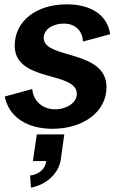

<svg xmlns="http://www.w3.org/2000/svg" viewBox="-20 -580 551 887"><path d="M222 15C368 15 472 -66 472 -177C472 -353 182 -305 182 -405C182 -443 222 -471 275 -471C330 -471 362 -435 363 -388L489 -422C476 -513 397 -560 289 -560C148 -560 48 -483 48 -369C48 -198 335 -253 335 -146C335 -106 288 -75 235 -75C175 -75 133 -115 129 -169L2 -134C21 -38 107 15 222 15ZM119 231 123 287C195 273 252 221 261 156L277 41H150L132 164H193V167C189 201 159 226 119 231Z"/></svg>

Font: Ronzino Bold
Style: Italic
Weight: 700
Italic angle: -8°
Designer: Nunzio Mazzaferro
Foundry: Collletttivo
Version: Version 1.000;Glyphs 3.3 (3337)